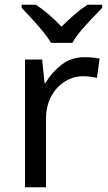

<svg xmlns="http://www.w3.org/2000/svg" viewBox="-20 -786 453 806"><path d="M335 -546Q350 -546 367.5 -544.5Q385 -543 398 -540L387 -459Q374 -462 358.5 -464Q343 -466 329 -466Q288 -466 252 -443.5Q216 -421 194.5 -380.5Q173 -340 173 -286V0H85V-536H157L167 -438H171Q197 -482 238 -514Q279 -546 335 -546ZM194 -606Q181 -629 159 -655.5Q137 -682 113 -708Q89 -734 71 -753V-766H131Q157 -749 185 -725Q213 -701 238 -674Q265 -701 293 -725Q321 -749 347 -766H409V-753Q390 -734 365.5 -708Q341 -682 318.5 -655.5Q296 -629 284 -606Z"/></svg>

Font: Noto Sans Tifinagh Adrar
Style: Regular
Weight: 400
Designer: JamraPatel
Foundry: JamraPatel LLC
Version: Version 2.006; ttfautohint (v1.8.4.7-5d5b)